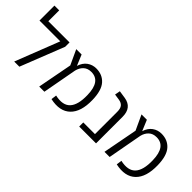

<svg xmlns="http://www.w3.org/2000/svg" viewBox="15 -1365 2024 2024"><g transform="rotate(45 1027.0 -352.5)"><path d="M114 -555H430V-490L237 0H160L353 -494H43V-717H114Z M1030 -297Q1034 -123 952 -44Q870 35 718 2L726 -59Q848 -32 904 -92.5Q960 -153 956 -297Q952 -498 813 -498Q759 -498 726 -467Q693 -436 681 -386L610 0H533L607 -389L530 -555H610L660 -435Q680 -498 724 -529.5Q768 -561 824 -561Q916 -561 971.5 -498.5Q1027 -436 1030 -297Z M1129 0V-61H1303V-394Q1303 -443 1283.5 -466.5Q1264 -490 1225 -496L1158 -506L1169 -566L1256 -553Q1380 -533 1380 -396V0Z M2003 -297Q2007 -123 1925 -44Q1843 35 1691 2L1699 -59Q1821 -32 1877 -92.5Q1933 -153 1929 -297Q1925 -498 1786 -498Q1732 -498 1699 -467Q1666 -436 1654 -386L1583 0H1506L1580 -389L1503 -555H1583L1633 -435Q1653 -498 1697 -529.5Q1741 -561 1797 -561Q1889 -561 1944.5 -498.5Q2000 -436 2003 -297Z"/></g></svg>

Font: Assistant
Style: Regular
Weight: 400
Designer: Hebrew By Ben Nathan, Latin by Paul Hunt
Version: Version 2.001;PS 002.001;hotconv 1.0.88;makeotf.lib2.5.64775